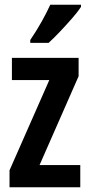

<svg xmlns="http://www.w3.org/2000/svg" viewBox="-20 -786 376 806"><path d="M317 0H20V-71L187 -450H30V-543H310V-466L146 -93H317ZM320 -757Q307 -737 283 -709.5Q259 -682 232.5 -654Q206 -626 184 -606H107V-618Q134 -658 155 -695.5Q176 -733 191 -766H320Z"/></svg>

Font: Noto Sans Tamil ExtraCondensed SemiBold
Style: Regular
Weight: 600
Width: 2
Designer: Jelle Bosma - Monotype Design Team
Foundry: Monotype Imaging Inc.
Version: Version 2.004; ttfautohint (v1.8.4.7-5d5b)